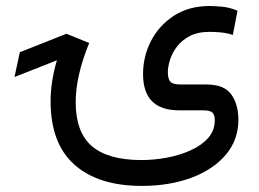

<svg xmlns="http://www.w3.org/2000/svg" viewBox="-20 -375 861 639"><path d="M276.9 -231.9Q231.9 -122.1 231.9 -35.2Q231.9 64.5 285.2 110.8Q338.4 157.2 449.2 157.7Q492.2 157.7 535.4 149.7Q578.6 141.6 614.7 125.2Q650.9 108.9 672.9 84Q694.8 59.1 694.8 25.4Q694.8 7.3 687 -0.2Q679.2 -7.8 656.2 -7.8H576.2Q456.1 -7.8 456.1 -128.4Q456.1 -187.5 482.7 -239Q509.3 -290.5 559.1 -322.8Q608.9 -355 677.7 -355Q691.9 -355 718 -352.8Q744.1 -350.6 770.5 -339.4L754.9 -258.8Q733.9 -265.6 712.9 -267.3Q691.9 -269 677.7 -269Q637.7 -269 610.8 -254.6Q584 -240.2 568.1 -218.8Q552.2 -197.3 545.4 -174.6Q538.6 -151.9 538.6 -134.8Q538.6 -113.3 546.6 -103.5Q554.7 -93.8 581.1 -93.8H668.9Q727.1 -93.3 750.2 -60.1Q773.4 -26.9 773.4 23.4Q773.4 90.8 731.2 140.4Q689 189.9 616.2 216.8Q543.5 243.7 451.7 243.7Q307.6 243.7 228 173.3Q148.4 103 148.4 -38.6Q148.4 -103 169.4 -174.3L28.3 -118.7L45.9 -201.2L201.2 -262.7Z"/></svg>

Font: Vazir
Style: Regular
Weight: 400
Designer: Saber Rastikerdar
Foundry: Saber Rastikerdar
Version: Version 30.0.0